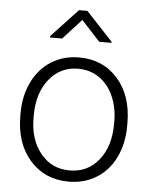

<svg xmlns="http://www.w3.org/2000/svg" viewBox="-54 -790 667 844"><g transform="rotate(5 280.0 -367.5)"><path d="M43.9 -260.3V-272Q43.9 -348.1 73.5 -409.2Q103 -470.2 157 -504.2Q210.9 -538.1 279.3 -538.1Q384.8 -538.1 450.2 -464.1Q515.6 -390.1 515.6 -268.1V-255.9Q515.6 -179.2 486.1 -117.9Q456.5 -56.6 402.8 -23.4Q349.1 9.8 280.3 9.8Q175.3 9.8 109.6 -64.2Q43.9 -138.2 43.9 -260.3ZM102.5 -255.9Q102.5 -161.1 151.6 -100.3Q200.7 -39.6 280.3 -39.6Q359.4 -39.6 408.4 -100.3Q457.5 -161.1 457.5 -260.7V-272Q457.5 -332.5 435.1 -382.8Q412.6 -433.1 372.1 -460.7Q331.5 -488.3 279.3 -488.3Q201.2 -488.3 151.9 -427Q102.5 -365.7 102.5 -266.6ZM144 -614.3V-620.6L260.3 -745.1H297.4L415 -619.1V-614.3H360.8L278.8 -703.6L197.3 -614.3Z"/></g></svg>

Font: Roboto Light
Style: Regular
Weight: 300
Designer: Google
Version: Version 2.137; 2017